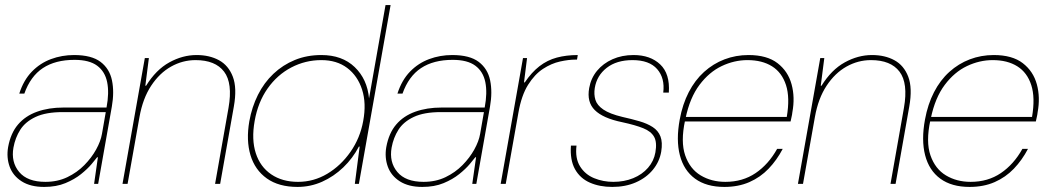

<svg xmlns="http://www.w3.org/2000/svg" viewBox="-20 -725 4129 757"><path d="M154 12Q100 12 65.5 -10Q31 -32 18 -68Q5 -104 12 -145Q22 -200 51 -234Q80 -268 126 -284.5Q172 -301 230 -301H400Q411 -359 402.5 -401Q394 -443 363 -466Q332 -489 274 -489Q198 -489 149 -456.5Q100 -424 76 -356H56Q73 -409 105.5 -442.5Q138 -476 181 -492Q224 -508 272 -508Q341 -508 376.5 -481Q412 -454 421.5 -408Q431 -362 421 -305L367 0H351L366 -105H363Q357 -97 341 -78Q325 -59 299.5 -38.5Q274 -18 238 -3Q202 12 154 12ZM159 -8Q207 -8 245.5 -26.5Q284 -45 312.5 -74Q341 -103 359 -135.5Q377 -168 382 -197L397 -283H227Q161 -283 120.5 -264Q80 -245 60 -213.5Q40 -182 33 -143Q23 -86 55.5 -47Q88 -8 159 -8Z M463 0 551 -496H567L553 -387H556Q595 -450 647.5 -479Q700 -508 755 -508Q806 -508 843.5 -487.5Q881 -467 898 -422.5Q915 -378 902 -305L848 0H828L881 -300Q898 -397 863.5 -442.5Q829 -488 751 -488Q700 -488 654.5 -462.5Q609 -437 576 -387Q543 -337 530 -264L483 0Z M1153 12Q1079 12 1032 -21.5Q985 -55 967.5 -113.5Q950 -172 963 -247Q973 -303 997 -351Q1021 -399 1058 -434Q1095 -469 1142.5 -488.5Q1190 -508 1247 -508Q1329 -508 1378.5 -460.5Q1428 -413 1435 -337L1500 -705H1520L1395 0H1379L1398 -147H1395Q1371 -101 1333.5 -65Q1296 -29 1250 -8.5Q1204 12 1153 12ZM1155 -8Q1217 -8 1270.5 -40Q1324 -72 1362 -126.5Q1400 -181 1412 -248Q1425 -318 1407.5 -372Q1390 -426 1349 -457Q1308 -488 1247 -488Q1184 -488 1128.5 -459Q1073 -430 1035 -376Q997 -322 984 -248Q971 -175 988.5 -121Q1006 -67 1049.5 -37.5Q1093 -8 1155 -8Z M1645 12Q1591 12 1556.5 -10Q1522 -32 1509 -68Q1496 -104 1503 -145Q1513 -200 1542 -234Q1571 -268 1617 -284.5Q1663 -301 1721 -301H1891Q1902 -359 1893.5 -401Q1885 -443 1854 -466Q1823 -489 1765 -489Q1689 -489 1640 -456.5Q1591 -424 1567 -356H1547Q1564 -409 1596.5 -442.5Q1629 -476 1672 -492Q1715 -508 1763 -508Q1832 -508 1867.5 -481Q1903 -454 1912.5 -408Q1922 -362 1912 -305L1858 0H1842L1857 -105H1854Q1848 -97 1832 -78Q1816 -59 1790.5 -38.5Q1765 -18 1729 -3Q1693 12 1645 12ZM1650 -8Q1698 -8 1736.5 -26.5Q1775 -45 1803.5 -74Q1832 -103 1850 -135.5Q1868 -168 1873 -197L1888 -283H1718Q1652 -283 1611.5 -264Q1571 -245 1551 -213.5Q1531 -182 1524 -143Q1514 -86 1546.5 -47Q1579 -8 1650 -8Z M1954 0 2042 -496H2058L2046 -400H2049Q2076 -440 2107 -464Q2138 -488 2175.5 -498Q2213 -508 2258 -508L2255 -490H2249Q2222 -490 2188 -482.5Q2154 -475 2121 -453.5Q2088 -432 2062 -390.5Q2036 -349 2024 -281L1974 0Z M2394 12Q2344 12 2305.5 -5Q2267 -22 2247 -58Q2227 -94 2231 -151H2253Q2247 -101 2267 -69Q2287 -37 2322.5 -22.5Q2358 -8 2398 -8Q2441 -8 2476.5 -22.5Q2512 -37 2535 -63.5Q2558 -90 2564 -124Q2571 -164 2559 -185.5Q2547 -207 2516 -219.5Q2485 -232 2434 -243Q2395 -251 2368 -263Q2341 -275 2325 -291Q2309 -307 2303.5 -328.5Q2298 -350 2303 -378Q2310 -417 2334 -446Q2358 -475 2395 -491.5Q2432 -508 2478 -508Q2544 -508 2583 -471Q2622 -434 2617 -360H2595Q2602 -417 2571 -452.5Q2540 -488 2474 -488Q2411 -488 2372 -457.5Q2333 -427 2325 -378Q2321 -353 2327.5 -331.5Q2334 -310 2359 -293Q2384 -276 2434 -264Q2470 -256 2501 -247Q2532 -238 2553.5 -224Q2575 -210 2584 -187Q2593 -164 2587 -127Q2580 -87 2554 -55.5Q2528 -24 2487 -6Q2446 12 2394 12Z M2836 12Q2765 12 2720.5 -20.5Q2676 -53 2660.5 -113Q2645 -173 2660 -254Q2671 -314 2695.5 -361.5Q2720 -409 2756 -441.5Q2792 -474 2836.5 -491Q2881 -508 2931 -508Q3004 -508 3045.5 -476Q3087 -444 3101 -392.5Q3115 -341 3104 -282Q3103 -272 3101 -264.5Q3099 -257 3097 -246H2670L2673 -264H3082Q3095 -340 3079 -389.5Q3063 -439 3024 -463.5Q2985 -488 2927 -488Q2875 -488 2825.5 -464.5Q2776 -441 2738 -390.5Q2700 -340 2683 -259L2681 -250Q2663 -166 2681.5 -112.5Q2700 -59 2742.5 -33.5Q2785 -8 2840 -8Q2908 -8 2959 -42.5Q3010 -77 3044 -138H3066Q3043 -94 3010.5 -60Q2978 -26 2934.5 -7Q2891 12 2836 12Z M3126 0 3214 -496H3230L3216 -387H3219Q3258 -450 3310.5 -479Q3363 -508 3418 -508Q3469 -508 3506.5 -487.5Q3544 -467 3561 -422.5Q3578 -378 3565 -305L3511 0H3491L3544 -300Q3561 -397 3526.5 -442.5Q3492 -488 3414 -488Q3363 -488 3317.5 -462.5Q3272 -437 3239 -387Q3206 -337 3193 -264L3146 0Z M3803 12Q3732 12 3687.5 -20.5Q3643 -53 3627.5 -113Q3612 -173 3627 -254Q3638 -314 3662.5 -361.5Q3687 -409 3723 -441.5Q3759 -474 3803.5 -491Q3848 -508 3898 -508Q3971 -508 4012.5 -476Q4054 -444 4068 -392.5Q4082 -341 4071 -282Q4070 -272 4068 -264.5Q4066 -257 4064 -246H3637L3640 -264H4049Q4062 -340 4046 -389.5Q4030 -439 3991 -463.5Q3952 -488 3894 -488Q3842 -488 3792.5 -464.5Q3743 -441 3705 -390.5Q3667 -340 3650 -259L3648 -250Q3630 -166 3648.5 -112.5Q3667 -59 3709.5 -33.5Q3752 -8 3807 -8Q3875 -8 3926 -42.5Q3977 -77 4011 -138H4033Q4010 -94 3977.5 -60Q3945 -26 3901.5 -7Q3858 12 3803 12Z"/></svg>

Font: DM Sans 36pt Thin
Style: Italic
Weight: 250
Italic angle: -10°
Designer: Colophon Foundry, Jonny Pinhorn
Foundry: Colophon Foundry
Version: Version 4.004;gftools[0.9.30]